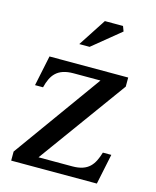

<svg xmlns="http://www.w3.org/2000/svg" viewBox="-110 -804 712 879"><g transform="rotate(15 245.5 -364.0)"><path d="M447 -463V-506H74L44 -362H82C97 -422 123 -460 201 -460H328L28 -43V0H434L464 -144H424C406 -85 382 -47 305 -47H145ZM191 -596H240L372 -704L363 -728H277Z"/></g></svg>

Font: LT Superior Serif Medium
Style: Regular
Weight: 500
Designer: Daniel Lyons
Foundry: LyonsType
Version: Version 2.120;FEAKit 1.0